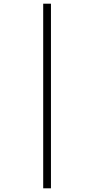

<svg xmlns="http://www.w3.org/2000/svg" viewBox="-20 -780 511 1040"><path d="M214 240H256V-760H214Z"/></svg>

Font: Noto Serif Hebrew Condensed Light
Style: Regular
Weight: 300
Width: 3
Designer: Monotype Design Team
Foundry: Monotype Imaging Inc.
Version: Version 2.004